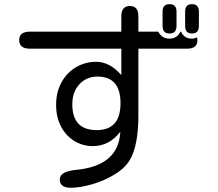

<svg xmlns="http://www.w3.org/2000/svg" viewBox="-20 -804 1040 914"><path d="M787.1 -784.2Q820.3 -784.2 820.3 -749V-680.7Q820.3 -644.5 787.1 -644.5Q753.9 -644.5 753.9 -680.7V-749Q753.9 -784.2 787.1 -784.2ZM893.6 -784.2Q926.8 -784.2 926.8 -749V-680.7Q926.8 -644.5 893.6 -644.5Q861.3 -644.5 861.3 -680.7V-749Q861.3 -784.2 893.6 -784.2ZM601.6 -48.8Q579.1 -6.8 528.8 24.4Q478.5 55.7 419.9 72.8Q361.3 89.8 316.4 89.8Q264.6 89.8 264.6 49.8Q264.6 12.7 339.8 4.9Q544.9 -13.7 552.7 -176.8Q500 -108.4 421.9 -108.4Q375 -108.4 335 -132.3Q294.9 -156.2 271 -200.7Q247.1 -245.1 247.1 -304.7Q247.1 -366.2 273.4 -413.1Q299.8 -460 343.3 -484.9Q386.7 -509.8 437.5 -509.8Q502.9 -509.8 557.6 -446.3V-572.3H122.1Q71.3 -572.3 71.3 -613.3Q71.3 -653.3 122.1 -653.3H557.6V-726.6Q557.6 -775.4 598.6 -775.4Q638.7 -775.4 638.7 -726.6V-653.3H733.4Q751 -620.1 786.1 -620.1Q823.2 -620.1 838.9 -653.3H841.8Q856.4 -620.1 893.6 -620.1Q905.3 -620.1 918 -626L919.9 -613.3Q919.9 -572.3 871.1 -572.3H638.7V-242.2Q636.7 -113.3 601.6 -48.8ZM324.2 -307.6Q324.2 -184.6 440.4 -184.6Q553.7 -184.6 553.7 -312.5Q553.7 -439.5 444.3 -439.5Q391.6 -439.5 357.9 -402.8Q324.2 -366.2 324.2 -307.6Z"/></svg>

Font: jf-openhuninn-1.1
Style: Regular
Weight: 400
Designer: [Kosugi Maru]
      Designed by Motoya company      

      [Varela Round]
      Joe Prince(Latin component); Avraham Co
Foundry: justfont CO.,LTD.
Version: 1.1